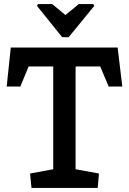

<svg xmlns="http://www.w3.org/2000/svg" viewBox="-20 -925 633 945"><path d="M167 -905H237L302 -851L368 -905H439L444 -896L318 -742H286L162 -896ZM135 0 128 -71 242 -92V-598H121L80 -499H13L33 -691H559L582 -499H515L473 -598H352V-92L467 -71L461 0Z"/></svg>

Font: Kreon Medium
Style: Regular
Weight: 500
Version: Version 2.002